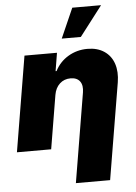

<svg xmlns="http://www.w3.org/2000/svg" viewBox="-64 -842 774 1095"><g transform="rotate(-5 323.0 -294.5)"><path d="M252.8 -306.8 201.7 0H5.7L96.6 -545.5H282.7L265.6 -441.8H271.3Q297.6 -493.6 347.3 -523.1Q397 -552.6 457.4 -552.6Q514.2 -552.6 553.3 -526.3Q592.3 -500 607.8 -453.7Q623.2 -407.3 613.6 -348L521.3 204.5H325.3L410.5 -306.8Q417.3 -347.7 400.4 -370.6Q383.5 -393.5 346.6 -393.5Q310 -393.5 284.8 -370.2Q259.6 -346.9 252.8 -306.8ZM316.8 -623.6 392 -794H556.8L426.1 -623.6Z"/></g></svg>

Font: Karasuma Gothic
Style: Italic
Weight: 900
Italic angle: -9.39999°
Designer: Rasmus Andersson / Ryoko Nishizuka
Foundry: Genbu
Version: Version 1.00